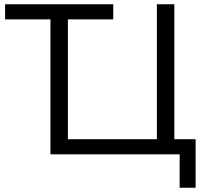

<svg xmlns="http://www.w3.org/2000/svg" viewBox="-20 -725 962 902"><path d="M824 157V0H217V-634H4V-705H512V-634H299V-71H717V-705H799V-71H899V157Z"/></svg>

Font: Nunito Sans
Style: Regular
Weight: 400
Designer: Vernon Adams
Foundry: Vernon Adams
Version: Version 3.101; ttfautohint (v1.8.4.7-5d5b);gftools[0.9.27]